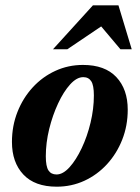

<svg xmlns="http://www.w3.org/2000/svg" viewBox="-20 -690 526 723"><path d="M292.5 -445.5Q375 -445.5 418 -399.8Q461 -354 461 -277Q461 -216.5 440.2 -164Q419.5 -111.5 382.8 -71.5Q346 -31.5 297.5 -9.2Q249 13 193.5 13Q111 13 68 -32.8Q25 -78.5 25 -155.5Q25 -216 45.8 -268.5Q66.5 -321 103.2 -361Q140 -401 188.5 -423.2Q237 -445.5 292.5 -445.5ZM193 -33Q217 -33 241.8 -60.2Q266.5 -87.5 287.5 -131.8Q308.5 -176 321 -228.2Q333.5 -280.5 333.5 -330.5Q333.5 -369 323.5 -384.2Q313.5 -399.5 293.5 -399.5Q269 -399.5 244.2 -372.2Q219.5 -345 198.8 -300.5Q178 -256 165.2 -204Q152.5 -152 152.5 -101.5Q152.5 -63.5 162.5 -48.2Q172.5 -33 193 -33ZM179.5 -504.5 330 -670H426L476 -504.5H433.5L361 -590.5L233.5 -504.5Z"/></svg>

Font: Newsreader Text
Style: Bold Italic
Weight: 700
Italic angle: -17°
Designer: Hugues Gentile
Foundry: Production Type
Version: Version 1.001